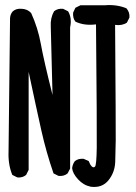

<svg xmlns="http://www.w3.org/2000/svg" viewBox="-20 -738 540 764"><path d="M341 5Q312 -1 290.5 -24.5Q269 -48 267 -69Q269 -85 278 -97Q292 -108 313 -106L333 -97Q338 -83 345 -76Q352 -69 358 -75Q364 -81 365 -150.5Q366 -220 362 -641Q315 -635 280 -652Q269 -666 271 -688L280 -707L300 -717H397Q444 -721 483 -705Q497 -689 495 -668L485 -648Q466 -635 438 -639Q441 -222 440.5 -179Q440 -136 438.5 -94Q437 -52 411.5 -20.5Q386 11 341 5ZM49 -32 29 -42Q12 -83 14 -134L20 -666Q21 -682 31 -693Q45 -705 66 -703Q90 -702 104 -686Q131 -627 142.5 -563Q154 -499 189 -360L182 -633Q180 -666 195 -693Q209 -705 231 -703L251 -693Q267 -666 259 -629V-67L249 -48Q235 -36 213 -38L193 -48Q164 -132 144.5 -219Q125 -306 94 -452V-62L84 -42Q70 -30 49 -32Z"/></svg>

Font: Kosefont JP
Style: Regular
Weight: 400
Designer: Nozomi Seto 瀬戸のぞみ
Version: Version 3.00;June 19, 2020